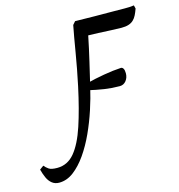

<svg xmlns="http://www.w3.org/2000/svg" viewBox="-311 -564 836 896"><g transform="rotate(-15 107.5 -116.5)"><path d="M-134 238Q-154 238 -168 227Q-182 216 -190.5 197.5Q-199 179 -205 156L-186 142Q-178 152 -166 160.5Q-154 169 -125 169Q-75 169 -41 128Q-7 87 18.5 10Q44 -67 67 -174Q84 -254 96.5 -329.5Q109 -405 119 -456L132 -471Q179 -470 225.5 -469.5Q272 -469 318 -469Q344 -469 369.5 -468.5Q395 -468 416 -471L420 -455Q414 -438 407.5 -425Q401 -412 391.5 -403Q382 -394 368 -389.5Q354 -385 334 -385Q318 -385 286 -386.5Q254 -388 222.5 -389.5Q191 -391 174 -391Q168 -361 161.5 -331.5Q155 -302 148 -272Q141 -242 134 -212.5Q127 -183 120 -153Q109 -105 91.5 -51.5Q74 2 50.5 53.5Q27 105 -2 146.5Q-31 188 -64 213Q-97 238 -134 238ZM255 -124Q218 -124 181.5 -129.5Q145 -135 107 -144L118 -178Q152 -187 198 -195Q244 -203 282 -205Q289 -205 293.5 -197.5Q298 -190 298 -175Q298 -154 286 -139Q274 -124 255 -124Z"/></g></svg>

Font: STIX Two Text
Style: Italic
Weight: 400
Italic angle: -12°
Designer: Ross Mills, John Hudson & Paul Hanslow, Tiro Typeworks Ltd; with prior portions MicroPress Inc. and Coen Hoffman, Elsevi
Foundry: Tiro Typeworks Ltd
Version: Version 2.13 b171